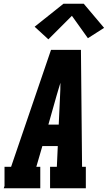

<svg xmlns="http://www.w3.org/2000/svg" viewBox="-35 -1000 573 1020"><path d="M-15 0 -11 -12V-114H24L236 -735H395L401 -114H421V0H231V-114H267L272 -224H190L158 -114H179V0ZM277 -338 284 -490Q285 -507 285.5 -524.5Q286 -542 286 -560Q281 -543 275.5 -525.5Q270 -508 265 -490L222 -338ZM222 -791 149 -858 302 -980H410L518 -852L432 -797L347 -916Z"/></svg>

Font: Iosevka Slab Heavy
Style: Italic
Weight: 900
Italic angle: -9°
Monospace: yes
Designer: Belleve Invis
Foundry: Belleve Invis
Version: Version 11.1.0; ttfautohint (v1.8.3)